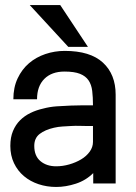

<svg xmlns="http://www.w3.org/2000/svg" viewBox="-20 -727 540 762"><path d="M251 -541 98 -707H219L329 -541ZM350 -40Q321 -11 281 2Q241 15 203 15Q166 15 133 4Q100 -7 75 -28Q50 -49 35.5 -79.5Q21 -110 21 -148Q21 -182 31.5 -207Q42 -232 59.5 -249.5Q77 -267 100.5 -278.5Q124 -290 151 -296Q177 -303 205 -305Q233 -307 261 -308Q284 -309 306.5 -309Q329 -309 349 -309Q349 -341 346 -366Q343 -391 331.5 -408Q320 -425 297.5 -434Q275 -443 236 -443Q185 -443 156 -414Q127 -385 127 -333H33Q33 -380 50 -416Q67 -452 95 -476Q123 -500 160 -512.5Q197 -525 237 -525Q338 -525 388.5 -478.5Q439 -432 439 -351V1H350ZM349 -227H320Q310 -227 295 -227.5Q280 -228 263 -227Q246 -226 228.5 -225Q211 -224 194 -220Q159 -212 137.5 -195.5Q116 -179 116 -148Q116 -108 140.5 -87.5Q165 -67 203 -67Q229 -67 255 -74.5Q281 -82 302 -94.5Q323 -107 336 -125Q349 -143 349 -164Z"/></svg>

Font: Gen
Style: Regular
Weight: 400
Version: Version 1.000;PS 001.001;hotconv 1.0.56